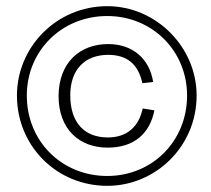

<svg xmlns="http://www.w3.org/2000/svg" viewBox="-20 -593 684 623"><path d="M328 10C485 10 618 -118 618 -283C618 -441 486 -573 328 -573C163 -573 35 -440 35 -283C35 -119 164 10 328 10ZM328 -22C180 -22 67 -135 67 -283C67 -428 180 -541 328 -541C474 -541 587 -428 587 -283C587 -135 474 -22 328 -22ZM329 -114C416 -114 466 -160 481 -235L443 -241C431 -184 394 -147 330 -147C253 -147 208 -196 208 -284C208 -367 255 -415 331 -415C394 -415 429 -383 442 -323L477 -327C465 -403 410 -450 331 -450C239 -450 171 -390 170 -282C170 -173 238 -114 329 -114Z"/></svg>

Font: OSH Darker Grotesque
Style: Regular
Weight: 400
Designer: Gabriel Lam
Foundry: TypeRant
Version: Version 1.000;Glyphs 3.1.1 (3148)